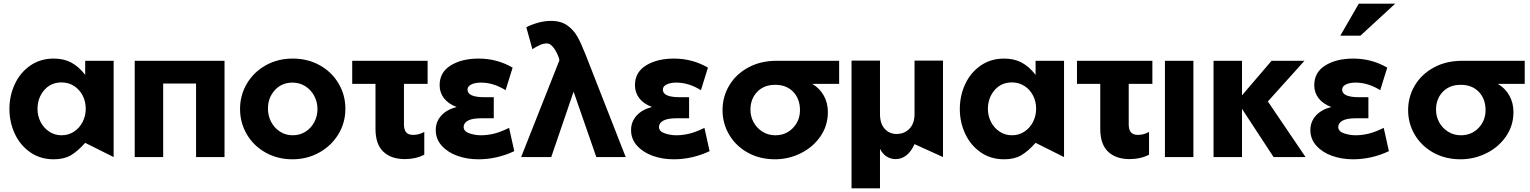

<svg xmlns="http://www.w3.org/2000/svg" viewBox="-20 -850 8282 1039"><path d="M313 -404Q351 -404 381 -384.5Q411 -365 427.5 -332.5Q444 -300 444 -262Q444 -224 427.5 -191Q411 -158 381 -138Q351 -118 313 -118Q276 -118 246 -138Q216 -158 199.5 -190.5Q183 -223 183 -260Q183 -320 219 -362Q255 -404 313 -404ZM595 -521H441V-445Q406 -490 365.5 -511.5Q325 -533 271 -533Q198 -533 143.5 -495Q89 -457 60 -394.5Q31 -332 31 -260Q31 -189 60 -126.5Q89 -64 143.5 -26Q198 12 271 12Q326 12 363 -9.5Q400 -31 441 -77L595 0Z M709 -521V0H863V-398H1041V0H1195V-521Z M1849 -262Q1849 -336 1812 -398.5Q1775 -461 1710 -497Q1645 -533 1564 -533Q1483 -533 1418 -496.5Q1353 -460 1316 -397.5Q1279 -335 1279 -260Q1279 -186 1315.5 -123.5Q1352 -61 1417 -24.5Q1482 12 1563 12Q1641 12 1706.5 -24Q1772 -60 1810.5 -122.5Q1849 -185 1849 -262ZM1698 -260Q1698 -222 1681 -189.5Q1664 -157 1633.5 -137.5Q1603 -118 1564 -118Q1526 -118 1495.5 -137.5Q1465 -157 1447.5 -190Q1430 -223 1430 -262Q1430 -321 1467 -362Q1504 -403 1563 -403Q1601 -403 1632 -383.5Q1663 -364 1680.5 -331Q1698 -298 1698 -260Z M2294 -521V-396H2166V-178Q2166 -148 2178 -134Q2190 -120 2216 -120Q2247 -120 2276 -136V-13Q2230 11 2172 11Q2096 11 2054 -29.5Q2012 -70 2012 -152V-396H1886V-521Z M2582 -118Q2617 -118 2652.5 -126.5Q2688 -135 2735 -158L2763 -32Q2669 12 2569 12Q2507 12 2454.5 -7Q2402 -26 2370 -62Q2338 -98 2338 -146Q2338 -191 2367.5 -224Q2397 -257 2451 -271Q2406 -288 2382.5 -318.5Q2359 -349 2359 -389Q2359 -459 2419 -496Q2479 -533 2570 -533Q2670 -533 2754 -484L2716 -362Q2650 -403 2583 -403Q2551 -403 2530.5 -393Q2510 -383 2510 -365Q2510 -324 2601 -324H2652V-210H2585Q2535 -210 2512 -197Q2489 -184 2489 -163Q2489 -139 2520 -128.5Q2551 -118 2582 -118Z M2800 0H2963L3084 -354L3207 0H3366L3149 -554Q3125 -615 3105 -651Q3085 -687 3050.5 -712Q3016 -737 2962 -737Q2899 -737 2828 -703L2861 -584Q2883 -598 2902 -606.5Q2921 -615 2940 -615Q2955 -615 2969.5 -599Q2984 -583 2994.5 -561Q3005 -539 3007 -524V-523Z M3639 -118Q3674 -118 3709.5 -126.5Q3745 -135 3792 -158L3820 -32Q3726 12 3626 12Q3564 12 3511.5 -7Q3459 -26 3427 -62Q3395 -98 3395 -146Q3395 -191 3424.5 -224Q3454 -257 3508 -271Q3463 -288 3439.5 -318.5Q3416 -349 3416 -389Q3416 -459 3476 -496Q3536 -533 3627 -533Q3727 -533 3811 -484L3773 -362Q3707 -403 3640 -403Q3608 -403 3587.5 -393Q3567 -383 3567 -365Q3567 -324 3658 -324H3709V-210H3642Q3592 -210 3569 -197Q3546 -184 3546 -163Q3546 -139 3577 -128.5Q3608 -118 3639 -118Z M4460 -244Q4460 -170 4419.5 -111.5Q4379 -53 4313 -20.5Q4247 12 4174 12Q4092 12 4027.5 -23.5Q3963 -59 3926.5 -120Q3890 -181 3890 -254Q3890 -327 3926.5 -388Q3963 -449 4029.5 -485Q4096 -521 4182 -521H4521V-396H4376Q4416 -372 4438 -332.5Q4460 -293 4460 -244ZM4309 -254Q4309 -315 4272.5 -353Q4236 -391 4175 -391Q4114 -391 4077.5 -353Q4041 -315 4041 -256Q4041 -220 4058 -188.5Q4075 -157 4106 -137.5Q4137 -118 4175 -118Q4233 -118 4271 -157.5Q4309 -197 4309 -254Z M4588 169V-522H4742V-233Q4742 -181 4767.5 -153Q4793 -125 4832 -125Q4874 -125 4901.5 -153.5Q4929 -182 4929 -233V-522H5083V0L4929 -70Q4911 -30 4885 -9.5Q4859 11 4827 11Q4799 11 4776.5 -4Q4754 -19 4742 -45V169Z M5456 -404Q5494 -404 5524 -384.5Q5554 -365 5570.5 -332.5Q5587 -300 5587 -262Q5587 -224 5570.5 -191Q5554 -158 5524 -138Q5494 -118 5456 -118Q5419 -118 5389 -138Q5359 -158 5342.5 -190.5Q5326 -223 5326 -260Q5326 -320 5362 -362Q5398 -404 5456 -404ZM5738 -521H5584V-445Q5549 -490 5508.5 -511.5Q5468 -533 5414 -533Q5341 -533 5286.5 -495Q5232 -457 5203 -394.5Q5174 -332 5174 -260Q5174 -189 5203 -126.5Q5232 -64 5286.5 -26Q5341 12 5414 12Q5469 12 5506 -9.5Q5543 -31 5584 -77L5738 0Z M6216 -521V-396H6088V-178Q6088 -148 6100 -134Q6112 -120 6138 -120Q6169 -120 6198 -136V-13Q6152 11 6094 11Q6018 11 5976 -29.5Q5934 -70 5934 -152V-396H5808V-521Z M6438 -521H6284V0H6438Z M6701 -521H6547V0H6701V-261L6872 0H7045L6841 -301L7039 -521H6861L6701 -334Z M7315 -118Q7350 -118 7385.5 -126.5Q7421 -135 7468 -158L7496 -32Q7402 12 7302 12Q7240 12 7187.5 -7Q7135 -26 7103 -62Q7071 -98 7071 -146Q7071 -191 7100.5 -224Q7130 -257 7184 -271Q7139 -288 7115.5 -318.5Q7092 -349 7092 -389Q7092 -459 7152 -496Q7212 -533 7303 -533Q7403 -533 7487 -484L7449 -362Q7383 -403 7316 -403Q7284 -403 7263.5 -393Q7243 -383 7243 -365Q7243 -324 7334 -324H7385V-210H7318Q7268 -210 7245 -197Q7222 -184 7222 -163Q7222 -139 7253 -128.5Q7284 -118 7315 -118ZM7233 -657H7342L7530 -830H7333Z M8170 -244Q8170 -170 8129.5 -111.5Q8089 -53 8023 -20.5Q7957 12 7884 12Q7802 12 7737.5 -23.5Q7673 -59 7636.5 -120Q7600 -181 7600 -254Q7600 -327 7636.5 -388Q7673 -449 7739.5 -485Q7806 -521 7892 -521H8231V-396H8086Q8126 -372 8148 -332.5Q8170 -293 8170 -244ZM8019 -254Q8019 -315 7982.5 -353Q7946 -391 7885 -391Q7824 -391 7787.5 -353Q7751 -315 7751 -256Q7751 -220 7768 -188.5Q7785 -157 7816 -137.5Q7847 -118 7885 -118Q7943 -118 7981 -157.5Q8019 -197 8019 -254Z"/></svg>

Font: Geom
Style: Bold
Weight: 700
Version: Version 1.102